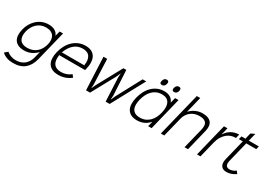

<svg xmlns="http://www.w3.org/2000/svg" viewBox="6 -1912 4445 3199"><g transform="rotate(30 2228.5 -312.5)"><path d="M693 -629 550 -51Q518 77 436 146Q354 215 214 215Q78 215 -2 139L57 90Q88 119 134 135.5Q180 152 230 152Q330 152 395 99Q460 46 484 -51L512 -164H510Q459 -113 399.5 -85.5Q340 -58 271 -58Q203 -58 157 -78.5Q111 -99 86.5 -137Q62 -175 58.5 -228Q55 -281 71 -347Q86 -408 116.5 -461Q147 -514 191 -554Q235 -594 291.5 -617Q348 -640 415 -640Q487 -640 535 -612Q583 -584 601 -534H603L627 -629ZM565 -347Q577 -397 573 -439Q569 -481 549 -511Q529 -541 492 -558Q455 -575 402 -575Q349 -575 305.5 -557.5Q262 -540 228.5 -509Q195 -478 172 -436.5Q149 -395 137 -347Q125 -297 128 -255.5Q131 -214 149.5 -184.5Q168 -155 203.5 -138.5Q239 -122 291 -122Q348 -122 393 -139Q438 -156 472.5 -186Q507 -216 530 -257.5Q553 -299 565 -347Z M1322 -310Q1320 -302 1318.5 -296Q1317 -290 1315 -284H811L817 -278Q787 -55 984 -55Q1035 -55 1082 -72Q1129 -89 1171 -121L1206 -73Q1153 -32 1093 -11Q1033 10 967 10Q893 10 844.5 -14Q796 -38 771 -80.5Q746 -123 743.5 -182Q741 -241 758 -310Q776 -383 810 -444Q844 -505 891.5 -548.5Q939 -592 997.5 -616Q1056 -640 1124 -640Q1194 -640 1240.5 -615.5Q1287 -591 1311 -547.5Q1335 -504 1337.5 -443Q1340 -382 1322 -310ZM1269 -346 1264 -353Q1281 -455 1242 -515Q1203 -575 1108 -575Q1010 -575 941.5 -515Q873 -455 836 -353L828 -346Z M2292 -630 1952 0H1875L1854 -451L1859 -533H1858L1821 -451L1575 0H1498L1470 -630H1541L1560 -151L1556 -77H1559L1592 -151L1853 -630H1909L1935 -151L1931 -77H1935L1967 -151L2223 -630Z M2848 -767Q2841 -739 2824 -723.5Q2807 -708 2782 -708Q2757 -708 2747.5 -723.5Q2738 -739 2745 -767Q2753 -796 2769.5 -811.5Q2786 -827 2811 -827Q2837 -827 2846 -811.5Q2855 -796 2848 -767ZM2613 -767Q2606 -739 2589 -723.5Q2572 -708 2547 -708Q2522 -708 2512.5 -723.5Q2503 -739 2511 -767Q2518 -796 2534.5 -811.5Q2551 -827 2576 -827Q2602 -827 2611 -811.5Q2620 -796 2613 -767ZM2759 0H2693L2717 -98H2715Q2666 -40 2605 -15Q2544 10 2480 10Q2410 10 2364 -13.5Q2318 -37 2294 -79Q2270 -121 2267.5 -179.5Q2265 -238 2282 -309Q2300 -380 2331.5 -440.5Q2363 -501 2408.5 -545.5Q2454 -590 2512 -615Q2570 -640 2641 -640Q2704 -640 2750.5 -614Q2797 -588 2821 -530H2823L2848 -630H2914ZM2777 -309Q2790 -362 2790.5 -410Q2791 -458 2775 -495Q2759 -532 2723.5 -553.5Q2688 -575 2629 -575Q2570 -575 2523.5 -553.5Q2477 -532 2442.5 -495Q2408 -458 2385 -410Q2362 -362 2349 -309Q2336 -256 2336 -209.5Q2336 -163 2353 -128.5Q2370 -94 2405.5 -74Q2441 -54 2500 -54Q2558 -54 2603.5 -74Q2649 -94 2683.5 -128.5Q2718 -163 2741 -209.5Q2764 -256 2777 -309Z M3560 -407 3460 0H3393L3490 -392Q3499 -430 3499.5 -463.5Q3500 -497 3485.5 -521.5Q3471 -546 3438.5 -560.5Q3406 -575 3349 -575Q3308 -575 3268 -563Q3228 -551 3194 -526.5Q3160 -502 3134.5 -465Q3109 -428 3097 -379L3003 0H2937L3144 -840H3210L3135 -534H3137Q3183 -584 3245.5 -612Q3308 -640 3375 -640Q3438 -640 3480 -623Q3522 -606 3544 -575.5Q3566 -545 3569.5 -502Q3573 -459 3560 -407Z M4058 -561H4041Q4005 -561 3965 -547.5Q3925 -534 3889 -504Q3853 -474 3823 -426.5Q3793 -379 3776 -311L3699 0H3633L3788 -630H3855L3821 -493H3823Q3867 -565 3933.5 -601Q4000 -637 4070 -637H4077Z M4378 -50Q4331 -20 4288 -5Q4245 10 4201 10Q4129 10 4097 -37.5Q4065 -85 4088 -177L4183 -562L4189 -569H4110L4125 -630H4204L4202 -637L4229 -746L4304 -782L4268 -637L4263 -630H4459L4444 -569H4248L4250 -562L4156 -181Q4141 -120 4158 -87Q4175 -54 4222 -54Q4254 -54 4283 -64.5Q4312 -75 4343 -98Z"/></g></svg>

Font: TypoPRO Sinkin Sans
Style: 300 Light Italic
Weight: 300
Italic angle: -112°
Designer: Keith Bates
Foundry: K-Type
Version: Sinkin Sans (version 1.0)  by Keith Bates   •   © 2014   www